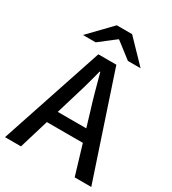

<svg xmlns="http://www.w3.org/2000/svg" viewBox="-202 -953 954 1062"><g transform="rotate(30 275.5 -422.5)"><path d="M0 0 218 -655H333L551 0H445L338 -357Q321 -411 306 -465.5Q291 -520 276 -576H272Q258 -520 242.5 -465.5Q227 -411 210 -357L102 0ZM122 -188V-267H427V-188ZM91 -705 226 -845H324L459 -705H378L277 -783H273L172 -705Z"/></g></svg>

Font: Source Sans 3 ExtraLight Medium
Style: Regular
Weight: 500
Version: Version 3.052;hotconv 1.1.0;makeotfexe 2.6.0